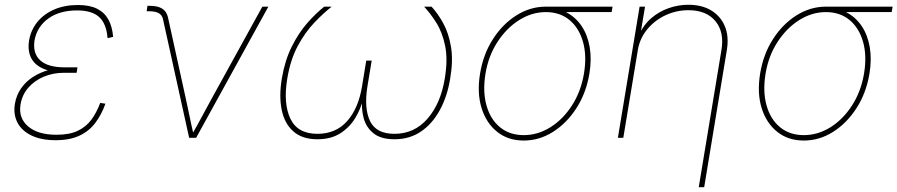

<svg xmlns="http://www.w3.org/2000/svg" viewBox="-20 -570 3711 794"><path d="M210.4 9.8Q149.9 9.8 109.9 -9.8Q69.8 -29.3 52.2 -63Q34.7 -96.7 41.5 -140.1Q47.4 -175.8 66.7 -203.9Q85.9 -231.9 115.5 -251.2Q145 -270.5 182.4 -280.8Q219.7 -291 262.2 -291H300.3L296.9 -269H244.1Q200.2 -269 161.9 -253.2Q123.5 -237.3 97.7 -208Q71.8 -178.7 64.9 -138.2Q55.7 -82.5 95.9 -47.6Q136.2 -12.7 213.9 -12.7Q266.6 -12.7 301 -28.8Q335.4 -44.9 357.4 -74.5Q379.4 -104 394.5 -144.5L416 -141.1Q399.9 -96.2 374.3 -62Q348.6 -27.8 308.6 -9Q268.6 9.8 210.4 9.8ZM258.3 -269Q214.4 -269 182.1 -277.8Q149.9 -286.6 130.1 -303.5Q110.4 -320.3 102.8 -345.2Q95.2 -370.1 100.1 -402.3Q107.9 -446.8 135 -479.7Q162.1 -512.7 204.8 -531Q247.6 -549.3 302.2 -549.3Q350.1 -549.3 380.9 -534.2Q411.6 -519 428 -489.7Q444.3 -460.4 447.8 -417.5L424.8 -412.1Q420.4 -471.2 390.6 -499Q360.8 -526.9 298.8 -526.9Q226.6 -526.9 180.2 -493.7Q133.8 -460.4 123 -404.3Q114.3 -350.6 145.8 -321Q177.2 -291.5 247.6 -291.5H300.3L296.9 -269Z M762.2 0 653.8 -491.7Q649.4 -508.8 635.5 -516.1Q621.6 -523.4 598.1 -523.4H586.4L589.8 -545.9H600.1Q632.3 -545.9 650.9 -534.2Q669.4 -522.5 674.8 -497.6L748 -164.1Q756.3 -127 763.9 -89.4Q771.5 -51.8 780.3 -14.6H774.4Q795.9 -51.8 815.9 -89.4Q835.9 -127 856.4 -164.1L1064.9 -542.5H1089.8L791 0Z M1292.5 5.9Q1230 5.9 1193.4 -26.4Q1156.7 -58.6 1145 -115.5Q1133.3 -172.4 1145.5 -245.6Q1158.2 -320.3 1186.3 -376.7Q1214.4 -433.1 1250 -473.9Q1285.6 -514.6 1320.8 -542.5H1351.6Q1317.4 -515.6 1279.8 -476.3Q1242.2 -437 1211.7 -380.6Q1181.2 -324.2 1168 -245.1Q1150.9 -142.6 1180.7 -79.6Q1210.4 -16.6 1292.5 -16.6Q1369.1 -16.6 1415.8 -69.3Q1462.4 -122.1 1477.1 -212.9L1494.6 -319.3H1517.1L1499.5 -212.9Q1484.9 -122.1 1510.3 -69.3Q1535.6 -16.6 1611.3 -16.6Q1693.8 -16.6 1748.3 -79.6Q1802.7 -142.6 1819.3 -245.1Q1832.5 -324.2 1820.8 -380.6Q1809.1 -437 1784.2 -476.3Q1759.3 -515.6 1733.9 -542.5H1764.6Q1790.5 -514.6 1813 -473.9Q1835.4 -433.1 1845 -376.7Q1854.5 -320.3 1841.8 -245.6Q1830.1 -172.4 1799.3 -115.5Q1768.6 -58.6 1721.4 -26.4Q1674.3 5.9 1611.3 5.9Q1554.7 5.9 1524.2 -19Q1493.7 -43.9 1483.6 -82.5Q1473.6 -121.1 1478 -162.1H1481.9Q1472.7 -121.1 1449.5 -82.5Q1426.3 -43.9 1387.7 -19Q1349.1 5.9 1292.5 5.9Z M2146 11.2Q2081.1 11.2 2035.9 -24.9Q1990.7 -61 1971.4 -123.5Q1952.1 -186 1965.3 -266.1Q1978.5 -346.2 2018.6 -408.4Q2058.6 -470.7 2115.7 -506.6Q2172.9 -542.5 2237.3 -542.5H2513.2L2509.3 -520H2289.1H2237.3Q2179.7 -520 2127.2 -487.1Q2074.7 -454.1 2037.4 -396.7Q2000 -339.4 1987.8 -266.1Q1975.6 -192.4 1991.7 -134.5Q2007.8 -76.7 2047.6 -43.9Q2087.4 -11.2 2146 -11.2Q2204.1 -11.2 2256.3 -43.9Q2308.6 -76.7 2345.7 -134.5Q2382.8 -192.4 2395 -266.1Q2407.2 -339.4 2390.9 -397Q2374.5 -454.6 2335 -487.3Q2295.4 -520 2237.3 -520L2236.8 -538.6Q2285.2 -538.6 2323 -518.6Q2360.8 -498.5 2385.3 -462.2Q2409.7 -425.8 2418.5 -375.7Q2427.2 -325.7 2417.5 -266.1Q2404.3 -186 2364.3 -123.5Q2324.2 -61 2267.3 -24.9Q2210.4 11.2 2146 11.2Z M2617.7 -362.8 2557.6 0H2535.2L2625 -542.5H2647.5L2627.9 -425.3H2622.1Q2641.1 -467.3 2673.3 -494.9Q2705.6 -522.5 2745.4 -536.4Q2785.2 -550.3 2826.7 -550.3Q2882.8 -550.3 2921.6 -526.6Q2960.4 -502.9 2977.8 -460.9Q2995.1 -418.9 2985.8 -362.8L2892.1 204.1H2869.6L2963.4 -362.8Q2976.1 -437 2938.7 -482.4Q2901.4 -527.8 2827.1 -527.8Q2776.4 -527.8 2731.4 -506.6Q2686.5 -485.4 2656 -448Q2625.5 -410.6 2617.7 -362.8Z M3304.2 11.2Q3239.3 11.2 3194.1 -24.9Q3148.9 -61 3129.6 -123.5Q3110.4 -186 3123.5 -266.1Q3136.7 -346.2 3176.8 -408.4Q3216.8 -470.7 3273.9 -506.6Q3331.1 -542.5 3395.5 -542.5H3671.4L3667.5 -520H3447.3H3395.5Q3337.9 -520 3285.4 -487.1Q3232.9 -454.1 3195.6 -396.7Q3158.2 -339.4 3146 -266.1Q3133.8 -192.4 3149.9 -134.5Q3166 -76.7 3205.8 -43.9Q3245.6 -11.2 3304.2 -11.2Q3362.3 -11.2 3414.6 -43.9Q3466.8 -76.7 3503.9 -134.5Q3541 -192.4 3553.2 -266.1Q3565.4 -339.4 3549.1 -397Q3532.7 -454.6 3493.2 -487.3Q3453.6 -520 3395.5 -520L3395 -538.6Q3443.4 -538.6 3481.2 -518.6Q3519 -498.5 3543.5 -462.2Q3567.9 -425.8 3576.7 -375.7Q3585.4 -325.7 3575.7 -266.1Q3562.5 -186 3522.5 -123.5Q3482.4 -61 3425.5 -24.9Q3368.7 11.2 3304.2 11.2Z"/></svg>

Font: Inter 16pt Thin
Style: Italic
Weight: 250
Italic angle: -9.3988°
Version: Version 4.001;git-66647c0bb